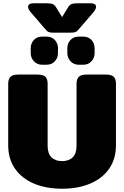

<svg xmlns="http://www.w3.org/2000/svg" viewBox="-20 -1134 756 1169"><path d="M251 -962 164 -1063Q151 -1080 151 -1093Q151 -1103 159.5 -1108.5Q168 -1114 184 -1114H264Q290 -1114 302 -1108.5Q314 -1103 323 -1087L358 -1030L393 -1087Q402 -1103 414 -1108.5Q426 -1114 452 -1114H532Q548 -1114 556.5 -1108.5Q565 -1103 565 -1093Q565 -1080 552 -1063L465 -962Q463 -960 455 -950.5Q447 -941 436.5 -938Q426 -935 407 -935H309Q290 -935 281 -937.5Q272 -940 267 -944.5Q262 -949 251 -962ZM167 -811V-840Q167 -870 186 -890.5Q205 -911 235 -911H265Q295 -911 314 -890.5Q333 -870 333 -840V-811Q333 -782 314 -761Q295 -740 265 -740H235Q206 -740 186.5 -761Q167 -782 167 -811ZM390 -811V-840Q390 -870 409 -890.5Q428 -911 458 -911H488Q518 -911 537 -890.5Q556 -870 556 -840V-811Q556 -782 537 -761Q518 -740 488 -740H458Q429 -740 409.5 -761Q390 -782 390 -811ZM30 -249V-623Q30 -652 43.5 -666Q57 -680 90 -680H209Q243 -680 256.5 -666.5Q270 -653 270 -623V-246Q270 -199 293.5 -176Q317 -153 358 -153Q399 -153 422.5 -176Q446 -199 446 -246V-623Q446 -652 459.5 -666Q473 -680 506 -680H625Q659 -680 672.5 -666.5Q686 -653 686 -623V-249Q686 -167 645 -107.5Q604 -48 530 -16.5Q456 15 358 15Q260 15 186 -16.5Q112 -48 71 -107.5Q30 -167 30 -249Z"/></svg>

Font: Mitr
Style: Bold
Weight: 700
Designer: Thanarat Vachiruckul
Foundry: Cadson Demak
Version: Version 1.003